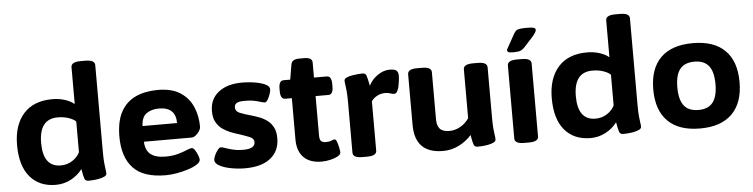

<svg xmlns="http://www.w3.org/2000/svg" viewBox="-46 -977 4740 1208"><g transform="rotate(-5 2324.0 -373.0)"><path d="M265 8Q161 8 102 -61.5Q43 -131 43 -262Q43 -388 106.5 -459.5Q170 -531 289 -531Q333 -531 370 -518.5Q407 -506 427 -488V-721Q427 -737 441.5 -745.5Q456 -754 488 -754H516Q548 -754 562.5 -745.5Q577 -737 577 -721V-174Q577 -130 579.5 -103.5Q582 -77 584.5 -62Q587 -47 587 -36Q587 -24 572.5 -17Q558 -10 537.5 -6Q517 -2 498.5 -1Q480 0 472 0Q453 0 447 -14.5Q441 -29 433 -77Q405 -39 360.5 -15.5Q316 8 265 8ZM307 -111Q347 -111 379.5 -132Q412 -153 427 -184V-378Q412 -393 381 -403.5Q350 -414 313 -414Q195 -414 195 -262Q195 -111 307 -111Z M960 8Q817 8 753 -61.5Q689 -131 689 -258Q689 -357 722.5 -417Q756 -477 816 -504Q876 -531 955 -531Q1044 -531 1097.5 -495.5Q1151 -460 1175.5 -402.5Q1200 -345 1200 -278Q1200 -265 1190.5 -250Q1181 -235 1167.5 -224.5Q1154 -214 1142 -214H840Q842 -159 874 -134Q906 -109 968 -109Q1012 -109 1046 -118.5Q1080 -128 1103 -138Q1126 -148 1136 -148Q1146 -148 1156 -132.5Q1166 -117 1173 -99Q1180 -81 1180 -71Q1180 -56 1157.5 -41.5Q1135 -27 1100.5 -16Q1066 -5 1028.5 1.5Q991 8 960 8ZM840 -313H1058Q1058 -414 952 -414Q905 -414 873.5 -392Q842 -370 840 -313Z M1460 8Q1417 8 1373.5 0Q1330 -8 1300.5 -23.5Q1271 -39 1271 -60Q1271 -73 1279.5 -91Q1288 -109 1299 -123Q1310 -137 1319 -137Q1327 -137 1346 -130Q1365 -123 1393.5 -116Q1422 -109 1459 -109Q1533 -109 1533 -151Q1533 -174 1506 -185Q1479 -196 1440 -209Q1415 -216 1387.5 -227Q1360 -238 1336.5 -255Q1313 -272 1298 -299Q1283 -326 1283 -368Q1283 -444 1338 -487.5Q1393 -531 1488 -531Q1512 -531 1542 -528Q1572 -525 1599 -518Q1626 -511 1643 -500Q1660 -489 1660 -473Q1660 -462 1653.5 -443Q1647 -424 1638 -409Q1629 -394 1620 -394Q1610 -394 1577 -404.5Q1544 -415 1492 -415Q1460 -415 1444.5 -407Q1429 -399 1429 -378Q1429 -354 1456 -343Q1483 -332 1523 -321Q1548 -314 1575 -304Q1602 -294 1625.5 -277Q1649 -260 1663.5 -232.5Q1678 -205 1678 -163Q1678 -83 1621.5 -37.5Q1565 8 1460 8Z M1943 8Q1870 8 1830.5 -31.5Q1791 -71 1791 -145V-406H1749Q1719 -406 1719 -456V-473Q1719 -523 1749 -523H1791L1807 -618Q1813 -650 1858 -650H1891Q1941 -650 1941 -618V-523H2022Q2052 -523 2052 -473V-456Q2052 -406 2022 -406H1941V-155Q1941 -131 1950.5 -121.5Q1960 -112 1982 -112Q2002 -112 2015 -118Q2028 -124 2036 -124Q2045 -124 2051 -106.5Q2057 -89 2061 -69Q2065 -49 2065 -40Q2065 -26 2046 -15.5Q2027 -5 1999 1.5Q1971 8 1943 8Z M2202 2Q2170 2 2155.5 -6.5Q2141 -15 2141 -31V-349Q2141 -393 2138.5 -419.5Q2136 -446 2133.5 -461Q2131 -476 2131 -487Q2131 -498 2145.5 -505Q2160 -512 2180.5 -515.5Q2201 -519 2219.5 -520.5Q2238 -522 2246 -522Q2266 -522 2271.5 -506.5Q2277 -491 2287 -441Q2306 -480 2343.5 -505.5Q2381 -531 2418 -531Q2453 -531 2463.5 -520Q2474 -509 2474 -487Q2474 -479 2472 -461Q2470 -443 2466 -423.5Q2462 -404 2454.5 -390.5Q2447 -377 2435 -377Q2423 -377 2411 -382Q2399 -387 2378 -387Q2350 -387 2326.5 -374Q2303 -361 2291 -342V-31Q2291 -15 2276.5 -6.5Q2262 2 2230 2Z M2711 8Q2533 8 2533 -172V-492Q2533 -508 2547 -516.5Q2561 -525 2594 -525H2622Q2654 -525 2668.5 -516.5Q2683 -508 2683 -492V-194Q2683 -154 2701 -134Q2719 -114 2761 -114Q2797 -114 2830.5 -133Q2864 -152 2885 -184V-492Q2885 -508 2899.5 -516.5Q2914 -525 2946 -525H2974Q3006 -525 3020.5 -516.5Q3035 -508 3035 -492V-174Q3035 -130 3037.5 -103.5Q3040 -77 3042.5 -62Q3045 -47 3045 -36Q3045 -24 3030.5 -17Q3016 -10 2995.5 -6Q2975 -2 2956.5 -1Q2938 0 2930 0Q2911 0 2905 -14.5Q2899 -29 2891 -77Q2860 -41 2812.5 -16.5Q2765 8 2711 8Z M3224 2Q3192 2 3177.5 -6.5Q3163 -15 3163 -31V-492Q3163 -508 3177.5 -516.5Q3192 -525 3224 -525H3252Q3284 -525 3298.5 -516.5Q3313 -508 3313 -492V-31Q3313 -15 3298.5 -6.5Q3284 2 3252 2ZM3207 -572Q3182 -572 3174 -576Q3166 -580 3166 -587Q3166 -592 3169.5 -598Q3173 -604 3179 -615L3219 -687Q3226 -699 3233.5 -706Q3241 -713 3257 -715.5Q3273 -718 3304 -718Q3333 -718 3345 -714.5Q3357 -711 3357 -701Q3357 -693 3351.5 -684Q3346 -675 3338 -665L3281 -602Q3265 -584 3250.5 -578Q3236 -572 3207 -572Z M3642 8Q3538 8 3479 -61.5Q3420 -131 3420 -262Q3420 -388 3483.5 -459.5Q3547 -531 3666 -531Q3710 -531 3747 -518.5Q3784 -506 3804 -488V-721Q3804 -737 3818.5 -745.5Q3833 -754 3865 -754H3893Q3925 -754 3939.5 -745.5Q3954 -737 3954 -721V-174Q3954 -130 3956.5 -103.5Q3959 -77 3961.5 -62Q3964 -47 3964 -36Q3964 -24 3949.5 -17Q3935 -10 3914.5 -6Q3894 -2 3875.5 -1Q3857 0 3849 0Q3830 0 3824 -14.5Q3818 -29 3810 -77Q3782 -39 3737.5 -15.5Q3693 8 3642 8ZM3684 -111Q3724 -111 3756.5 -132Q3789 -153 3804 -184V-378Q3789 -393 3758 -403.5Q3727 -414 3690 -414Q3572 -414 3572 -262Q3572 -111 3684 -111Z M4334 8Q4200 8 4130.5 -61.5Q4061 -131 4061 -262Q4061 -393 4130.5 -462Q4200 -531 4334 -531Q4467 -531 4536.5 -462Q4606 -393 4606 -262Q4606 -131 4536.5 -61.5Q4467 8 4334 8ZM4334 -109Q4396 -109 4425 -147Q4454 -185 4454 -262Q4454 -339 4425 -376.5Q4396 -414 4334 -414Q4271 -414 4242 -376.5Q4213 -339 4213 -262Q4213 -185 4242 -147Q4271 -109 4334 -109Z"/></g></svg>

Font: Asap Semi Expanded
Style: Bold
Weight: 700
Width: 6
Designer: Pablo Cosgaya
Foundry: Omnibus-Type
Version: Version 3.001; ttfautohint (v1.8.4.7-5d5b)